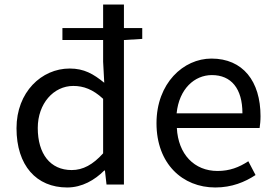

<svg xmlns="http://www.w3.org/2000/svg" viewBox="-20 -816 1214 849"><path d="M297 -64C202 -64 147 -136 147 -250C147 -358 217 -436 304 -436C349 -436 391 -421 436 -379V-138C391 -88 347 -64 297 -64ZM256 -639H436V-543L441 -450C393 -489 352 -513 288 -513C164 -513 53 -409 53 -249C53 -84 141 13 277 13C343 13 399 -20 441 -62H444L451 0H528V-639L609 -644V-692H528V-796H436V-692H256Z M932 13C1005 13 1063 -11 1110 -42L1078 -103C1037 -76 995 -60 942 -60C839 -60 768 -134 762 -250H1128C1130 -264 1132 -282 1132 -302C1132 -457 1054 -557 915 -557C791 -557 672 -448 672 -271C672 -92 787 13 932 13ZM761 -315C772 -423 840 -484 917 -484C1002 -484 1052 -425 1052 -315Z"/></svg>

Font: Noto Sans HK
Style: Regular
Weight: 400
Designer: Ryoko NISHIZUKA 西塚涼子 (kana, bopomofo & ideographs); Paul D. Hunt (Latin, Greek & Cyrillic); Sandoll Communications 산돌커뮤니
Foundry: Adobe
Version: Version 2.004;hotconv 1.0.118;makeotfexe 2.5.65603